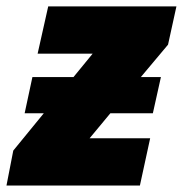

<svg xmlns="http://www.w3.org/2000/svg" viewBox="-40 -573 565 593"><path d="M-20 0 1 -107.9 95.2 -223.1H36.1L60.1 -335H187L246.1 -407.2H76.2L108.9 -553.2H504.9L479 -435.1L395 -335H457L432.1 -223.1H300.8L236.8 -146H423.8L392.1 0Z"/></svg>

Font: Open Sans ExtraBold
Style: Italic
Weight: 800
Italic angle: -12°
Designer: Monotype Design Team
Foundry: Monotype Imaging Inc.
Version: Version 3.000; ttfautohint (v1.8.4)